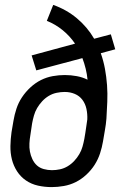

<svg xmlns="http://www.w3.org/2000/svg" viewBox="-20 -755 515 783"><path d="M191 8Q162 8 135 2Q108 -4 86 -19Q64 -34 49.5 -56.5Q35 -79 28.5 -105Q22 -131 22.5 -159.5Q23 -188 27 -216L35 -263Q39 -287 47 -311.5Q55 -336 69.5 -358Q84 -380 104 -398.5Q124 -417 147 -428.5Q170 -440 195 -444.5Q220 -449 244 -449Q269 -449 293 -444.5Q317 -440 337 -430Q335 -452 329.5 -474.5Q324 -497 316 -518L128 -468L109 -529L286 -577Q265 -608 235.5 -632Q206 -656 171 -670L197 -735Q251 -716 293.5 -680.5Q336 -645 364 -597L432 -615L450 -554L391 -538Q402 -507 408 -474.5Q414 -442 416.5 -408Q419 -374 417.5 -339.5Q416 -305 414 -271Q413 -259 411.5 -247.5Q410 -236 408 -225L400 -178Q396 -154 388 -129.5Q380 -105 366 -83Q352 -61 332 -42.5Q312 -24 289 -12.5Q266 -1 240.5 3.5Q215 8 191 8ZM192 -61Q208 -61 224.5 -64.5Q241 -68 256 -77Q271 -86 283 -99Q295 -112 303.5 -126.5Q312 -141 316.5 -157Q321 -173 324 -189L328 -213Q330 -226 332 -240Q334 -254 336 -268Q337 -290 332.5 -311Q328 -332 316 -348Q304 -364 285 -372Q266 -380 244 -380Q228 -380 211 -376.5Q194 -373 179 -364Q164 -355 152 -342Q140 -329 131.5 -314.5Q123 -300 118.5 -284Q114 -268 111 -252L104 -205Q101 -188 100 -170.5Q99 -153 102 -137Q105 -121 112 -106Q119 -91 130.5 -80.5Q142 -70 158.5 -65.5Q175 -61 192 -61Z"/></svg>

Font: Iosevka QP
Style: Italic
Weight: 400
Italic angle: -9°
Designer: Belleve Invis
Foundry: Belleve Invis
Version: Version 20.0.0; ttfautohint (v1.8.4)